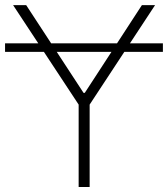

<svg xmlns="http://www.w3.org/2000/svg" viewBox="-29 -748 671 768"><path d="M622.6 -574.7V-540.5H-8.8V-574.7ZM23.4 -727.5H75.7L305.2 -376.5H310.1L538.6 -727.5H591.3L329.6 -329.6V0H285.6V-329.6Z"/></svg>

Font: Inter Tight ExtraLight
Style: Regular
Weight: 250
Designer: Rasmus Andersson
Foundry: rsms
Version: Version 3.004